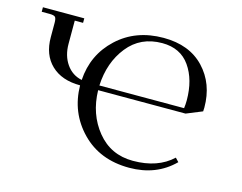

<svg xmlns="http://www.w3.org/2000/svg" viewBox="-99 -865 1294 1027"><g transform="rotate(15 548.0 -351.5)"><path d="M22 -677V-702H251V-677H205V-549Q205 -483 237 -437Q269 -391 323 -380Q332 -522 433.5 -616.5Q535 -711 689 -711Q832 -711 913.5 -625Q995 -539 995 -407Q995 -393 994 -386L906 -350H422Q425 -218 500.5 -125.5Q576 -33 699 -33Q836 -33 917 -109L936 -89Q839 8 689 8Q526 8 425 -96Q324 -200 322 -350Q220 -350 162 -405.5Q104 -461 104 -558V-637Q104 -662 97 -669.5Q90 -677 65 -677ZM422 -376H891Q894 -398 894 -420Q894 -534 842 -608Q790 -682 689 -682Q569 -682 498.5 -593.5Q428 -505 422 -376Z"/></g></svg>

Font: Dihjauti
Style: Bold
Weight: 700
Designer: T. Christopher White
Version: Version 3.0.0